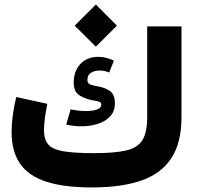

<svg xmlns="http://www.w3.org/2000/svg" viewBox="-20 -822 875 842"><path d="M307.6 -709.5 400.4 -617.2 492.7 -709.5 400.4 -802.2ZM337.9 -268.1Q375.5 -268.1 408.9 -278.8Q442.4 -289.6 463.1 -311.8Q483.9 -334 483.9 -368.2Q483.9 -407.7 462.2 -422.9Q440.4 -438 408.7 -443.4Q392.1 -445.8 377.7 -450.7Q363.3 -455.6 363.3 -470.7Q363.3 -493.7 379.4 -503.2Q395.5 -512.7 416.5 -512.7Q428.2 -512.7 439 -510.3Q449.7 -507.8 459 -503.9L479.5 -556.2Q462.4 -564.5 445.1 -568.6Q427.7 -572.8 411.1 -572.8Q362.3 -572.8 332.8 -541.5Q303.2 -510.3 303.2 -460Q303.2 -418.5 330.1 -402.8Q356.9 -387.2 388.2 -381.8Q405.3 -379.4 414.8 -375.7Q424.3 -372.1 424.3 -363.8Q424.3 -353 414.8 -346.7Q405.3 -340.3 389.9 -337.6Q374.5 -335 356.9 -335Q337.4 -335 319.3 -337.4Q301.3 -339.8 290 -342.8L270.5 -275.9Q287.1 -271.5 304 -269.8Q320.8 -268.1 337.9 -268.1ZM392.6 -150.4Q305.2 -150.4 257.3 -158.7Q209.5 -167 191.2 -189Q172.9 -210.9 172.9 -251Q172.9 -272 176.5 -301Q180.2 -330.1 187.5 -366.7L51.3 -396.5Q41.5 -356.9 36.1 -316.9Q30.8 -276.9 30.8 -243.2Q30.8 -158.7 67.6 -104.7Q104.5 -50.8 182.4 -25.4Q260.3 0 382.8 0Q514.6 0 601.8 -31Q689 -62 732.4 -129.9Q775.9 -197.8 775.9 -307.6V-706.1H625.5V-307.6Q625.5 -240.7 604.2 -207Q583 -173.3 532.2 -161.9Q481.4 -150.4 392.6 -150.4Z"/></svg>

Font: Estedad-FD-VF Thin
Style: Regular
Weight: 100
Designer: Amin Abedi
Version: Version 5.0